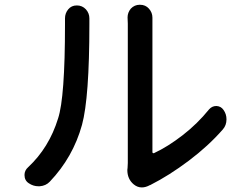

<svg xmlns="http://www.w3.org/2000/svg" viewBox="-20 -777 1040 815"><path d="M191.4 -5.9Q174.8 11.7 148.4 13.7Q145.5 13.7 143.6 13.7Q121.1 13.7 102.5 1Q84 -10.7 84 -34.2Q84 -53.7 99.6 -67.4Q188.5 -150.4 226.6 -274.4Q255.9 -363.3 255.9 -672.9V-699.2Q255.9 -720.7 269.5 -737.3Q283.2 -753.9 305.7 -753.9H306.6Q329.1 -753.9 344.7 -737.3Q359.4 -720.7 359.4 -699.2V-673.8Q359.4 -362.3 328.1 -247.1Q290 -109.4 191.4 -5.9ZM616.2 8.8Q598.6 18.6 582 18.6Q563.5 18.6 547.9 5.9Q520.5 -16.6 520.5 -55.7Q520.5 -59.6 521.5 -64.5Q522.5 -75.2 522.5 -85V-676.8L521.5 -703.1Q521.5 -723.6 535.2 -740.2Q550.8 -756.8 573.2 -756.8H574.2Q597.7 -756.8 612.3 -740.2Q627 -723.6 627 -702.1V-676.8V-130.9Q627 -128.9 628.9 -127.4Q630.9 -126 633.8 -127Q692.4 -154.3 755.4 -203.1Q818.4 -252 867.2 -312.5Q879.9 -327.1 898.4 -327.1Q898.4 -327.1 898.4 -327.1Q918 -326.2 928.7 -310.5Q941.4 -293 941.4 -270.5Q941.4 -245.1 925.8 -227.5Q864.3 -157.2 781.2 -94.7Q698.2 -32.2 619.1 7.8Q618.2 8.8 616.2 8.8Z"/></svg>

Font: Gen Jyuu Gothic Medium
Style: Regular
Weight: 500
Designer: [Source Han Sans]
Ryoko NISHIZUKA  (kana & ideographs); Paul D. Hunt (Latin, Greek & Cyrillic); Wenlong ZHANG  (bopomofo
Version: Version 1.002.20150607